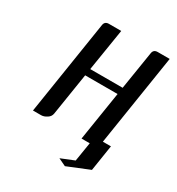

<svg xmlns="http://www.w3.org/2000/svg" viewBox="-141 -528 685 744"><g transform="rotate(30 201.5 -156.5)"><path d="M43.9 0 109.9 -420.9Q112.8 -438 130.9 -438H186L155.8 -250H300.8L328.1 -420.9Q331.1 -438 349.1 -438H402.8L338.9 -30.8H375L356.9 85L258.8 125L225.1 108.9L284.2 85L297.9 0H261.2L295.9 -219.2H150.9L121.1 -30.8Q118.7 -16.6 106 -8.8Q92.8 0 80.1 0Z"/></g></svg>

Font: Hhenum
Style: Italic
Weight: 400
Designer: T. Christopher White
Version: Version 1.0